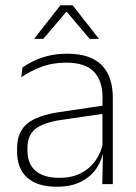

<svg xmlns="http://www.w3.org/2000/svg" viewBox="-20 -701 518 731"><path d="M369.5 0 372 -125 370 -131.5V-290L370.5 -328Q370.5 -394.5 337 -428.5Q303.5 -462.5 232.5 -462.5Q178.5 -462.5 135.2 -445.5Q92 -428.5 61 -407L65.5 -444Q82 -456 106.8 -468.2Q131.5 -480.5 164 -488.5Q196.5 -496.5 237 -496.5Q282 -496.5 314.8 -485Q347.5 -473.5 368.5 -451.8Q389.5 -430 399.5 -399Q409.5 -368 409.5 -328.5V0ZM196 10Q123.5 10 84.2 -24.2Q45 -58.5 45 -124V-136.5Q45 -197.5 83 -229.8Q121 -262 208 -274.5L379.5 -300L381.5 -269L213.5 -244.5Q145 -234.5 114.8 -210Q84.5 -185.5 84.5 -138.5V-128Q84.5 -77 115.5 -50.5Q146.5 -24 206 -24Q254.5 -24 289.2 -42.2Q324 -60.5 345.2 -91.8Q366.5 -123 373 -162L383.5 -131H374.5Q369.5 -94 348.5 -61.8Q327.5 -29.5 289.5 -9.8Q251.5 10 196 10ZM210 -681H256.5L356 -554V-553H321.5L235 -655H231.5L145 -553H110.5V-554Z"/></svg>

Font: Anek Telugu ExtraLight
Style: Regular
Weight: 250
Version: Version 1.003